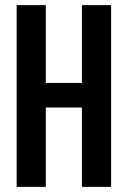

<svg xmlns="http://www.w3.org/2000/svg" viewBox="-20 -730 499 750"><path d="M45 0V-710H159V-406H300V-710H414V0H300V-310H159V0Z"/></svg>

Font: Special Gothic Condensed Medium
Style: Regular
Weight: 500
Width: 3
Designer: Alistair McCready
Foundry: Monolith
Version: Version 1.000; ttfautohint (v1.8.4.7-5d5b)